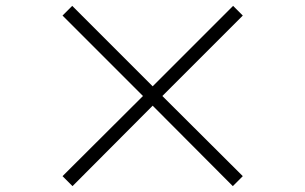

<svg xmlns="http://www.w3.org/2000/svg" viewBox="-20 -695 1040 654"><path d="M227 -61 193 -95 467 -368 193 -642 226 -675 500 -401 774 -675 807 -642 533 -368 807 -95 773 -61 500 -335Z"/></svg>

Font: Noto Serif JP ExtraLight SemiBold
Style: Regular
Weight: 600
Version: Version 2.003-H1;hotconv 1.1.1;makeotfexe 2.6.0